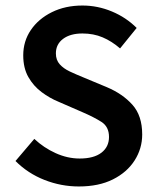

<svg xmlns="http://www.w3.org/2000/svg" viewBox="-20 -663 568 694"><path d="M265 11Q201 11 141 -12.5Q81 -36 36 -81L104 -161Q138 -129 181 -109.5Q224 -90 268 -90Q319 -90 346.5 -111Q374 -132 374 -168Q374 -205 346.5 -222.5Q319 -240 277 -258L192 -295Q160 -308 130.5 -330Q101 -352 82.5 -384.5Q64 -417 64 -463Q64 -514 91.5 -554.5Q119 -595 167.5 -619Q216 -643 278 -643Q333 -643 384.5 -621.5Q436 -600 474 -562L414 -488Q384 -514 351 -528Q318 -542 278 -542Q234 -542 208 -522.5Q182 -503 182 -470Q182 -446 196 -430.5Q210 -415 232.5 -404.5Q255 -394 282 -383L366 -348Q423 -324 458.5 -284.5Q494 -245 494 -177Q494 -126 466.5 -83Q439 -40 388 -14.5Q337 11 265 11Z"/></svg>

Font: Narnoor SemiBold
Style: Regular
Weight: 600
Designer: S. Sridhar Murthy
Foundry: SIL International
Version: Version 3.000